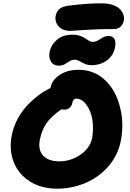

<svg xmlns="http://www.w3.org/2000/svg" viewBox="-20 -1134 788 1164"><path d="M408.2 -946.8Q358.9 -946.8 334.7 -975.1Q310.5 -1003.4 317.9 -1040Q322.3 -1063.5 339.6 -1079.1Q356.9 -1094.7 397.9 -1100.1Q507.3 -1113.8 596.2 -1113.8Q636.7 -1113.8 666 -1103.3Q695.3 -1092.8 709.5 -1076.2Q723.6 -1059.6 728.8 -1042.5Q733.9 -1025.4 731 -1009.8Q725.6 -985.4 710.4 -971.7Q695.3 -958 672.9 -958Q574.2 -958 492.9 -952.4Q411.6 -946.8 408.2 -946.8ZM534.2 -738.8Q512.2 -738.8 493.9 -747.1Q475.6 -755.4 460.9 -763.7Q446.3 -772 433.1 -772Q412.1 -772 387.2 -753.9Q362.3 -735.8 337.9 -735.8Q304.7 -735.8 289.3 -760.3Q273.9 -784.7 280.8 -818.8Q290 -863.3 325.9 -893.6Q361.8 -923.8 420.9 -923.8Q444.3 -923.8 464.4 -917Q484.4 -910.2 495.8 -901.9Q507.3 -893.6 519.8 -886.7Q532.2 -879.9 542 -879.9Q563 -879.9 589.1 -897.9Q615.2 -916 636.2 -916Q690.9 -916 676.8 -844.2Q667.5 -797.4 628.2 -768.1Q588.9 -738.8 534.2 -738.8ZM326.2 9.8Q232.4 9.8 163.1 -32.7Q93.8 -75.2 63.7 -150.1Q33.7 -225.1 51.8 -315.9Q62 -367.7 88.1 -415.3Q114.3 -462.9 148.4 -498.3Q182.6 -533.7 217.3 -559.1Q252 -584.5 286.1 -600.1L287.1 -606Q295.9 -649.4 342.3 -680.2Q388.7 -710.9 457 -710.9Q499 -710.9 536.4 -697.8Q573.7 -684.6 602.5 -660.9Q631.3 -637.2 654.3 -605Q677.2 -572.8 691.9 -534.2Q706.5 -495.6 714.4 -453.4Q722.2 -411.1 721.4 -366.2Q720.7 -321.3 711.9 -277.8Q694.8 -191.9 637 -125.5Q579.1 -59.1 497.8 -24.7Q416.5 9.8 326.2 9.8ZM222.2 -290Q209 -224.6 241.9 -190.2Q274.9 -155.8 338.9 -155.8Q409.2 -155.8 468.3 -196.5Q527.3 -237.3 539.1 -299.8Q548.3 -357.9 539.6 -410.4Q530.8 -462.9 503.4 -499.5Q476.1 -536.1 441.9 -536.1Q424.8 -536.1 418.9 -512.2Q415.5 -491.7 402.1 -480.5Q388.7 -469.2 369.1 -469.2Q363.8 -469.2 352.1 -471.2Q290 -428.2 261.7 -386.7Q233.4 -345.2 222.2 -290Z"/></svg>

Font: Shantell Sans Normal
Style: Italic
Weight: 800
Italic angle: -11.31°
Designer: Stephen Nixon, Anya Danilova, Shantell Martin
Foundry: Arrow Type
Version: Version 1.006;[559af2be0]